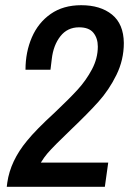

<svg xmlns="http://www.w3.org/2000/svg" viewBox="-20 -718 496 738"><path d="M8 -16Q20 -100 84 -177Q118 -219 190 -285Q245 -337 278 -373Q311 -409 333.5 -451.5Q356 -494 356 -539Q356 -571 339 -592Q322 -613 284 -613Q239 -613 212 -578.5Q185 -544 179 -491L174 -450H78Q78 -518 102.5 -574.5Q127 -631 175 -664.5Q223 -698 292 -698Q366 -698 410.5 -662Q455 -626 456 -553Q456 -488 427.5 -430Q399 -372 358 -326.5Q317 -281 253 -220Q187 -157 162 -128Q150 -114 137 -93H396L383 0H6Z"/></svg>

Font: Archivo Narrow Medium
Style: Italic
Weight: 500
Italic angle: -8°
Designer: Hector Gatti
Foundry: Omnibus-Type
Version: Version 2.001